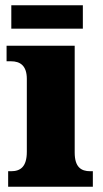

<svg xmlns="http://www.w3.org/2000/svg" viewBox="-20 -710 393 730"><path d="M23 -601H295V-690H23ZM11 0H333V-59H323C288 -59 264 -75 264 -130V-536H5V-477H22C56 -477 82 -461 82 -410V-133C82 -76 58 -59 22 -59H11Z"/></svg>

Font: Noto Serif Devanagari SemiCondensed Black
Style: Regular
Weight: 900
Width: 4
Designer: Universal Thirst, Indian Type Foundry and the Monotype Design Team
Foundry: Monotype Imaging Inc.
Version: Version 2.004